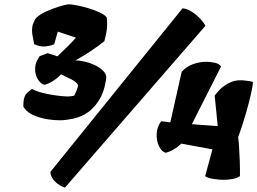

<svg xmlns="http://www.w3.org/2000/svg" viewBox="-20 -808 1183 883"><path d="M257.3 -254.9Q221.7 -254.9 187 -261.7Q152.3 -268.6 125.7 -282.5Q99.1 -296.4 87.4 -317.9V-320.3Q87.4 -348.6 93 -362.5Q98.6 -376.5 107.9 -383.8Q117.2 -391.1 127 -398.9Q146.5 -388.2 176.8 -380.6Q207 -373 238.3 -368.9Q269.5 -364.7 292 -364.3Q302.2 -364.3 320.8 -367.7Q334.5 -393.1 339.8 -416Q333 -430.2 307.4 -443.4Q281.7 -456.5 260.3 -466.3Q245.1 -448.7 222.9 -435.1Q200.7 -421.4 184.1 -418Q168 -421.9 154.8 -442.1Q141.6 -462.4 141.6 -489.7Q141.6 -510.7 148.9 -526.1Q156.2 -541.5 162.6 -549.8L199.2 -563.5L244.1 -548.8Q270.5 -573.7 294.2 -597.4Q317.9 -621.1 329.1 -634.8L247.6 -662.1L245.6 -661.6Q241.7 -647 237.3 -632.6Q232.9 -618.2 229 -604Q201.2 -594.2 180.2 -594.2Q159.2 -594.2 137.2 -605L134.3 -620.6V-619.6Q132.3 -631.8 129.9 -643.1Q127.4 -654.3 127.4 -667.5Q127.4 -689 134 -703.4Q140.6 -717.8 145 -724.1Q161.6 -741.2 190.4 -754.4Q219.2 -767.6 245.6 -775.9Q261.7 -781.2 276.6 -784.7Q291.5 -788.1 297.4 -788.1Q308.6 -788.1 333 -783.4Q357.4 -778.8 385.7 -770.5Q414.1 -762.2 437.7 -751.2Q461.4 -740.2 470.7 -728Q471.7 -722.7 472.2 -715.3Q472.7 -708 472.7 -702.1Q472.7 -670.9 467 -647.5Q461.4 -624 460 -618.7Q429.2 -594.2 395.8 -572Q362.3 -549.8 327.1 -530.3Q337.4 -529.3 342.3 -529.3Q377.4 -524.9 407.2 -512.5Q437 -500 454.3 -482.4Q471.7 -464.8 468.3 -445.8Q459.5 -383.3 432.6 -342.8Q405.8 -302.2 367.7 -280.8Q345.2 -268.6 313.5 -261.7Q281.7 -254.9 257.3 -254.9ZM278.8 54.7Q252.4 46.4 232.7 26.6Q212.9 6.8 211.4 -17.1L819.3 -769.5Q837.9 -768.6 858.4 -756.3Q878.9 -744.1 896.7 -726.1Q914.6 -708 924.8 -689.5ZM741.7 -105.5Q724.1 -109.9 711.9 -134.3Q699.7 -158.7 700.4 -190.9Q701.2 -223.1 721.2 -250.5L763.2 -245.1L815.4 -477.5Q836.9 -502 867.7 -512.9Q898.4 -523.9 929.7 -523.9Q941.4 -523.9 964.6 -520Q987.8 -516.1 996.6 -502L862.3 -236.8L981.4 -228L967.3 -368.2Q973.1 -377.4 991.7 -396.7Q1010.3 -416 1041.3 -429.9Q1072.3 -443.8 1115.2 -436.5Q1120.6 -435.5 1128.9 -434.6Q1137.2 -433.6 1143.1 -430.7Q1143.1 -416 1134.5 -377.2Q1126 -338.4 1110.8 -285.9Q1095.7 -233.4 1075.2 -176.8Q1077.1 -165.5 1079.3 -134.5Q1081.5 -103.5 1082.8 -66.2Q1084 -28.8 1083.5 2.4Q1070.8 11.2 1050.8 14.9Q1030.8 18.6 1011.7 19Q991.7 19.5 962.9 15.1Q934.1 10.7 923.3 2.4L957 -121.1L813.5 -147.5Q797.9 -131.8 777.8 -120.4Q757.8 -108.9 741.7 -105.5Z"/></svg>

Font: Fruktur
Style: Italic
Weight: 400
Italic angle: -8°
Designer: Viktoriya Grabowska, Eben Sorkin
Foundry: Viktoriya Grabowska
Version: Version 1.008; ttfautohint (v1.8.4.7-5d5b)